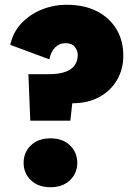

<svg xmlns="http://www.w3.org/2000/svg" viewBox="-20 -778 564 805"><path d="M107 -272 99 -467H185Q225 -467 252 -476Q279 -485 292.5 -503.5Q306 -522 306 -548Q306 -565 294 -581Q282 -597 254 -597Q229 -597 211 -579Q193 -561 187 -529L23 -590Q34 -642 69 -679.5Q104 -717 154 -737.5Q204 -758 260 -758Q333 -758 386 -731Q439 -704 468 -656Q497 -608 497 -544Q497 -488 470.5 -442.5Q444 -397 396 -371Q348 -345 283 -345L275 -272ZM192 7Q140 7 109.5 -22.5Q79 -52 79 -95Q79 -139 109.5 -168.5Q140 -198 192 -198Q243 -198 273.5 -168.5Q304 -139 304 -95Q304 -52 273.5 -22.5Q243 7 192 7Z"/></svg>

Font: Parkinsans ExtraBold
Style: Regular
Weight: 800
Designer: Red Stone, Indian Type Foundry
Foundry: Indian Type Foundry
Version: Version 1.000